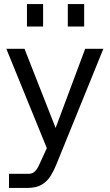

<svg xmlns="http://www.w3.org/2000/svg" viewBox="-20 -720 537 940"><path d="M24 200V131H120Q141 131 153.5 116.5Q166 102 174 82L242 -66L397 -481H486L256 85Q245 113 229 139.5Q213 166 186 183Q159 200 116 200ZM221 34 11 -481H100L269 -51ZM312 -590V-700H392V-590ZM112 -590V-700H191V-590Z"/></svg>

Font: SUSE
Style: Regular
Weight: 400
Designer: Rene Bieder
Foundry: SUSE
Version: Version 1.000